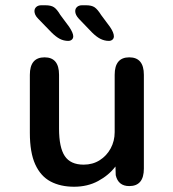

<svg xmlns="http://www.w3.org/2000/svg" viewBox="-20 -699 659 730"><path d="M149.5 -481Q204.5 -481 204.5 -414.5V-210Q204.5 -138.5 226.2 -105.8Q248 -73 298 -73Q332.5 -73 359 -89.8Q385.5 -106.5 400.8 -134.8Q416 -163 416 -196.5V-414.5Q416 -481 471.5 -481Q527 -481 527 -414.5V-58Q527 8.5 471.5 8.5Q429.5 8.5 420 -33L419 -66Q393.5 -32.5 353.2 -10.8Q313 11 261.5 11Q210 11 172.2 -9Q134.5 -29 114 -74Q93.5 -119 93.5 -194V-414.5Q93.5 -481 149.5 -481ZM239.5 -543.5Q222.5 -543.5 207.5 -551.2Q192.5 -559 175.5 -576L125.5 -627.5Q117.5 -635.5 114.2 -642.8Q111 -650 111 -656.5Q111 -666.5 118.2 -672.8Q125.5 -679 137 -679H152.5Q174 -679 185.2 -671.5Q196.5 -664 209.5 -642L243 -597Q258.5 -573.5 258.5 -561Q258.5 -553 253 -548.2Q247.5 -543.5 239.5 -543.5ZM394 -543.5Q377.5 -543.5 362 -551.2Q346.5 -559 329.5 -576L280 -627.5Q266 -642.5 266 -656.5Q266 -666.5 273.2 -672.8Q280.5 -679 292 -679H307Q328.5 -679 339.8 -671.2Q351 -663.5 364.5 -642L398 -597Q413 -575 413 -561Q413 -553 407.5 -548.2Q402 -543.5 394 -543.5Z"/></svg>

Font: Sono ExtraLight Monospace Medium
Style: Regular
Weight: 500
Version: Version 2.112